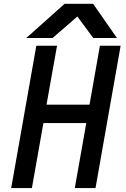

<svg xmlns="http://www.w3.org/2000/svg" viewBox="-20 -958 640 978"><path d="M165 -725H270.5L217 -425H436L489 -725H594.5L466.5 0H361L419.5 -331H201L142.5 0H37ZM309 -938.5H454.5L575.5 -764.5H455L374 -874L248 -764.5H114Z"/></svg>

Font: JuliaMono MediumItalic
Style: Regular
Weight: 500
Italic angle: -9°
Monospace: yes
Designer: cormullion
Foundry: corm
Version: Version 0.049; ttfautohint (v1.8.4)